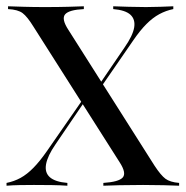

<svg xmlns="http://www.w3.org/2000/svg" viewBox="-20 -591 591 611"><path d="M308.9 0V-8.9Q358.1 -12.1 370.6 -26.2Q383.1 -40.3 360.5 -75L86.3 -506.5Q66.9 -537.9 52 -549.2Q37.1 -560.5 5.6 -562.1V-571Q25.8 -570.2 56.5 -569.4Q87.1 -568.5 122.6 -568.5Q165.3 -568.5 196.8 -569.4Q228.2 -570.2 246.8 -571V-562.1Q199.2 -559.7 187.1 -545.2Q175 -530.6 197.6 -496L471.8 -63.7Q491.9 -33.1 506.5 -22.2Q521 -11.3 550 -8.9V0Q531.5 -0.8 501.2 -1.6Q471 -2.4 435.5 -2.4Q391.9 -2.4 360.1 -1.6Q328.2 -0.8 308.9 0ZM0.8 0V-8.9Q25 -13.7 45.6 -25Q66.1 -36.3 86.3 -56.9Q106.5 -77.4 129 -109.7L246 -278.2L252.4 -272.6L156.5 -131.5Q131.5 -95.2 126.6 -68.5Q121.8 -41.9 138.7 -27Q155.6 -12.1 194.4 -8.9V0Q171.8 -1.6 144.8 -2Q117.7 -2.4 87.9 -2.4Q64.5 -2.4 42.7 -2Q21 -1.6 0.8 0ZM288.7 -295.2 281.5 -300.8 376.6 -440.3Q402.4 -477.4 406.9 -503.2Q411.3 -529 395.2 -544Q379 -558.9 340.3 -562.1V-571Q363.7 -570.2 389.9 -569.4Q416.1 -568.5 444.4 -568.5Q468.5 -568.5 489.9 -569.4Q511.3 -570.2 531.5 -571V-562.1Q508.1 -557.3 487.1 -546Q466.1 -534.7 446 -514.5Q425.8 -494.4 403.2 -461.3Z"/></svg>

Font: Playfair 144pt SemiCondensed Medium
Style: Regular
Weight: 500
Width: 4
Designer: Claus Eggers Sørensen
Foundry: Claus Eggers Sørensen
Version: Version 2.203